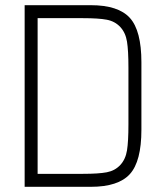

<svg xmlns="http://www.w3.org/2000/svg" viewBox="-20 -720 640 740"><path d="M330 0Q436 0 480.5 -49Q525 -98 525 -220V-350H475V-240Q475 -175 469.5 -140.5Q464 -106 443.5 -84Q423 -62 391.5 -56Q360 -50 300 -50H115V0ZM330 -700H120V-650H300Q360 -650 391.5 -644Q423 -638 443.5 -616Q464 -594 469.5 -559.5Q475 -525 475 -460V-350H525V-480Q525 -602 480.5 -651Q436 -700 330 -700ZM125 0V-700H75V0Z"/></svg>

Font: Millimetre
Style: Light
Weight: 200
Designer: Jérémy Landes
Version: Version 1.0